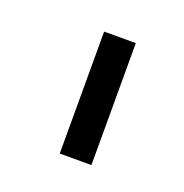

<svg xmlns="http://www.w3.org/2000/svg" viewBox="-57 -808 306 320"><g transform="rotate(20 96.0 -648.0)"><path d="M134.8 -539.6H78.6V-755.9H134.8Z"/></g></svg>

Font: Potro Sans Bangla
Style: Regular
Weight: 400
Designer: Jayed Ahsan Saad
Foundry: Codepotro
Version: Potro Sans Bangla; Version 0.905